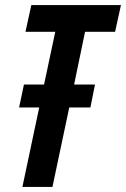

<svg xmlns="http://www.w3.org/2000/svg" viewBox="-20 -734 495 754"><path d="M186 0 252 -312H335L353 -402H271L314 -609H432L455 -714H103L80 -609H197L153 -402H74L55 -312H134L68 0Z"/></svg>

Font: Noto Sans Display Condensed
Style: Bold Italic
Weight: 700
Width: 3
Designer: Monotype Design team
Foundry: Monotype Imaging Inc.
Version: 1.000